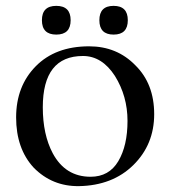

<svg xmlns="http://www.w3.org/2000/svg" viewBox="-20 -625 576 655"><path d="M442 -402Q506 -339 506 -235.5Q506 -132 435 -62Q364 8 249 10Q158 11 95 -53Q35 -118 35 -224.5Q35 -331 102 -399Q169 -467 284 -467Q379 -467 442 -402ZM289 -22Q352 -22 383.5 -75Q415 -128 415 -212.5Q415 -297 372 -366Q328 -434 263 -434Q126 -434 126 -259Q126 -166 160 -102Q203 -22 289 -22ZM367.5 -605Q416 -605 416 -556Q416 -507 367.5 -507Q319 -507 319 -556Q319 -605 367.5 -605ZM172 -605Q221 -605 221 -556Q221 -507 172 -507Q123 -507 123 -556Q123 -605 172 -605Z"/></svg>

Font: GFS Didot
Style: Regular
Weight: 400
Designer: Takis Katsoulidis and George D. Matthiopoulos
Foundry: Takis Katsoulidis and George D. Matthiopoulos
Version: Version 1.0